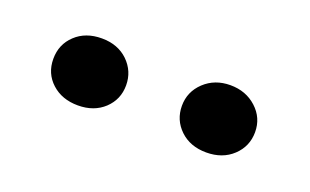

<svg xmlns="http://www.w3.org/2000/svg" viewBox="-32 -810 484 300"><g transform="rotate(20 210.0 -660.0)"><path d="M162.1 -660.2Q162.1 -636.7 145.3 -620.8Q128.4 -605 101.8 -605Q75.2 -605 58.1 -620.6Q41 -636.2 41 -660.4Q41 -684.6 57.9 -700.4Q74.7 -716.3 101.6 -716.3Q128.4 -716.3 145.3 -700Q162.1 -683.6 162.1 -660.2ZM359.4 -620.6Q342.3 -604.5 315.4 -604.5Q288.6 -604.5 271.7 -620.6Q254.9 -636.7 254.9 -660.2Q254.9 -683.6 272.2 -700Q289.6 -716.3 315.4 -716.3Q341.3 -716.3 358.9 -700.2Q376.5 -684.1 376.5 -660.4Q376.5 -636.7 359.4 -620.6Z"/></g></svg>

Font: Yantramanav
Style: Bold
Weight: 700
Version: Version 1.001;PS 1.0;hotconv 1.0.72;makeotf.lib2.5.5900; ttf